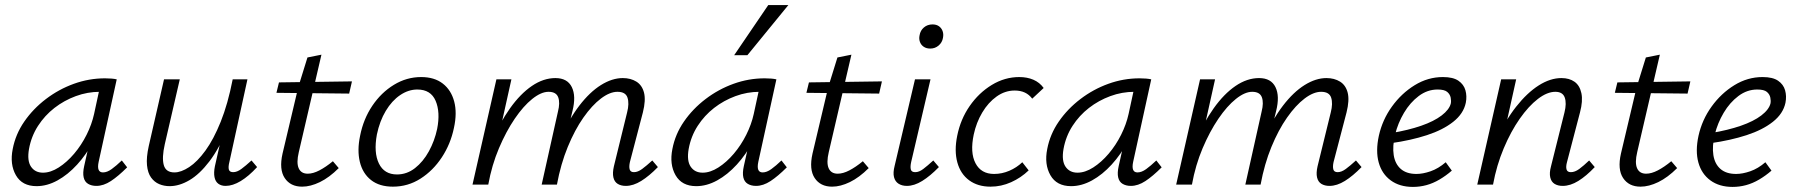

<svg xmlns="http://www.w3.org/2000/svg" viewBox="-20 -726 7054 755"><path d="M124 6Q67 6 42.5 -37Q18 -80 30 -140Q41 -198 75.5 -248Q110 -298 160.5 -336.5Q211 -375 270.5 -396.5Q330 -418 393 -418Q408 -418 419 -417Q430 -416 439 -414L368 -90Q359 -48 385 -48Q401 -48 419 -61Q437 -74 459 -95L480 -68Q445 -33 416 -14Q387 5 359 5Q340 5 326.5 -3Q313 -11 309 -28.5Q305 -46 311 -73L349 -243L386 -277Q374 -221 347 -170Q320 -119 283.5 -79Q247 -39 206 -16.5Q165 6 124 6ZM149 -47Q179 -47 211 -67.5Q243 -88 271.5 -121.5Q300 -155 320.5 -196Q341 -237 350 -278L374 -389L407 -362Q400 -364 391 -364.5Q382 -365 373 -365Q324 -365 278 -348Q232 -331 194 -301.5Q156 -272 129.5 -231Q103 -190 94 -140Q86 -94 102 -70.5Q118 -47 149 -47Z M647 6Q625 6 606 -2Q587 -10 574 -28Q561 -46 558 -76.5Q555 -107 565 -152L625 -414H687L628 -159Q616 -106 624 -77Q632 -48 666 -48Q692 -48 724 -69Q756 -90 788 -134Q820 -178 848 -247.5Q876 -317 895 -414H932Q908 -302 875 -222Q842 -142 803.5 -91.5Q765 -41 725 -17.5Q685 6 647 6ZM867 5Q850 5 838.5 -3.5Q827 -12 823.5 -29.5Q820 -47 825 -72L902 -414H953L882 -89Q877 -69 880 -59Q883 -49 897 -49Q912 -49 929 -61.5Q946 -74 969 -95L991 -69Q958 -33 926.5 -14Q895 5 867 5Z M1168 8Q1122 8 1099.5 -26Q1077 -60 1091 -122L1153 -384L1189 -500L1244 -511L1155 -128Q1145 -86 1154.5 -64.5Q1164 -43 1190 -43Q1211 -43 1236 -56Q1261 -69 1289 -92L1312 -65Q1275 -28 1238 -10Q1201 8 1168 8ZM1067 -361 1077 -402 1364 -406 1353 -358Z M1525 8Q1472 8 1439 -18Q1406 -44 1395 -89.5Q1384 -135 1396 -192Q1409 -258 1444 -310Q1479 -362 1529 -392.5Q1579 -423 1636 -423Q1688 -423 1721 -397.5Q1754 -372 1766 -327Q1778 -282 1765 -223Q1752 -160 1717.5 -107.5Q1683 -55 1633.5 -23.5Q1584 8 1525 8ZM1541 -40Q1580 -40 1612 -65Q1644 -90 1666.5 -131Q1689 -172 1699 -219Q1712 -285 1693 -329.5Q1674 -374 1621 -374Q1586 -374 1553.5 -352Q1521 -330 1497 -290Q1473 -250 1462 -197Q1449 -126 1470 -83Q1491 -40 1541 -40Z M2441 5Q2422 5 2409 -3Q2396 -11 2392 -28.5Q2388 -46 2394 -72L2446 -284Q2455 -319 2447.5 -342Q2440 -365 2408 -365Q2378 -365 2343 -338.5Q2308 -312 2274 -263.5Q2240 -215 2212.5 -148Q2185 -81 2170 0H2126Q2149 -101 2183 -179Q2217 -257 2258 -310.5Q2299 -364 2343 -391.5Q2387 -419 2429 -419Q2460 -419 2482.5 -405Q2505 -391 2512.5 -361.5Q2520 -332 2508 -284L2457 -89Q2453 -71 2456 -60Q2459 -49 2473 -49Q2488 -49 2505 -61.5Q2522 -74 2545 -95L2567 -69Q2533 -34 2501.5 -14.5Q2470 5 2441 5ZM1838 0 1932 -414H1991L1899 0ZM1860 0Q1880 -90 1912.5 -166.5Q1945 -243 1985.5 -300Q2026 -357 2071.5 -388Q2117 -419 2164 -419Q2211 -419 2228.5 -383.5Q2246 -348 2231 -289L2161 0H2110L2174 -287Q2183 -322 2175 -343.5Q2167 -365 2137 -365Q2108 -365 2073 -337Q2038 -309 2004 -259Q1970 -209 1942 -143Q1914 -77 1900 0Z M2718 6Q2661 6 2636.5 -37Q2612 -80 2624 -140Q2635 -198 2669.5 -248Q2704 -298 2754.5 -336.5Q2805 -375 2864.5 -396.5Q2924 -418 2987 -418Q3002 -418 3013 -417Q3024 -416 3033 -414L2962 -90Q2953 -48 2979 -48Q2995 -48 3013 -61Q3031 -74 3053 -95L3074 -68Q3039 -33 3010 -14Q2981 5 2953 5Q2934 5 2920.5 -3Q2907 -11 2903 -28.5Q2899 -46 2905 -73L2943 -243L2980 -277Q2968 -221 2941 -170Q2914 -119 2877.5 -79Q2841 -39 2800 -16.5Q2759 6 2718 6ZM2743 -47Q2773 -47 2805 -67.5Q2837 -88 2865.5 -121.5Q2894 -155 2914.5 -196Q2935 -237 2944 -278L2968 -389L3001 -362Q2994 -364 2985 -364.5Q2976 -365 2967 -365Q2918 -365 2872 -348Q2826 -331 2788 -301.5Q2750 -272 2723.5 -231Q2697 -190 2688 -140Q2680 -94 2696 -70.5Q2712 -47 2743 -47ZM2867 -509 3001 -706H3080L2919 -509Z M3252 8Q3206 8 3183.5 -26Q3161 -60 3175 -122L3237 -384L3273 -500L3328 -511L3239 -128Q3229 -86 3238.5 -64.5Q3248 -43 3274 -43Q3295 -43 3320 -56Q3345 -69 3373 -92L3396 -65Q3359 -28 3322 -10Q3285 8 3252 8ZM3151 -361 3161 -402 3448 -406 3437 -358Z M3546 5Q3527 5 3513.5 -3.5Q3500 -12 3495.5 -29.5Q3491 -47 3498 -74L3578 -414H3639L3563 -89Q3559 -71 3561.5 -60Q3564 -49 3579 -49Q3594 -49 3610.5 -61.5Q3627 -74 3650 -95L3672 -69Q3638 -34 3606.5 -14.5Q3575 5 3546 5ZM3638 -535Q3623 -535 3612.5 -542Q3602 -549 3597.5 -561Q3593 -573 3596 -587Q3599 -606 3613 -618Q3627 -630 3647 -630Q3662 -630 3672 -623Q3682 -616 3686.5 -604Q3691 -592 3688 -577Q3685 -559 3671 -547Q3657 -535 3638 -535Z M3875 8Q3825 8 3791 -17Q3757 -42 3744.5 -87.5Q3732 -133 3744 -192Q3757 -257 3793 -309Q3829 -361 3880 -392Q3931 -423 3988 -423Q4019 -423 4043.5 -412.5Q4068 -402 4084 -380L4039 -338Q4027 -354 4010 -362Q3993 -370 3970 -370Q3932 -370 3899 -346.5Q3866 -323 3842.5 -283.5Q3819 -244 3809 -197Q3794 -126 3816 -84Q3838 -42 3889 -42Q3920 -42 3949 -54.5Q3978 -67 4000 -88L4025 -56Q3995 -27 3956 -9.5Q3917 8 3875 8Z M4192 6Q4135 6 4110.5 -37Q4086 -80 4098 -140Q4109 -198 4143.5 -248Q4178 -298 4228.5 -336.5Q4279 -375 4338.5 -396.5Q4398 -418 4461 -418Q4476 -418 4487 -417Q4498 -416 4507 -414L4436 -90Q4427 -48 4453 -48Q4469 -48 4487 -61Q4505 -74 4527 -95L4548 -68Q4513 -33 4484 -14Q4455 5 4427 5Q4408 5 4394.5 -3Q4381 -11 4377 -28.5Q4373 -46 4379 -73L4417 -243L4454 -277Q4442 -221 4415 -170Q4388 -119 4351.5 -79Q4315 -39 4274 -16.5Q4233 6 4192 6ZM4217 -47Q4247 -47 4279 -67.5Q4311 -88 4339.5 -121.5Q4368 -155 4388.5 -196Q4409 -237 4418 -278L4442 -389L4475 -362Q4468 -364 4459 -364.5Q4450 -365 4441 -365Q4392 -365 4346 -348Q4300 -331 4262 -301.5Q4224 -272 4197.5 -231Q4171 -190 4162 -140Q4154 -94 4170 -70.5Q4186 -47 4217 -47Z M5208 5Q5189 5 5176 -3Q5163 -11 5159 -28.5Q5155 -46 5161 -72L5213 -284Q5222 -319 5214.5 -342Q5207 -365 5175 -365Q5145 -365 5110 -338.5Q5075 -312 5041 -263.5Q5007 -215 4979.5 -148Q4952 -81 4937 0H4893Q4916 -101 4950 -179Q4984 -257 5025 -310.5Q5066 -364 5110 -391.5Q5154 -419 5196 -419Q5227 -419 5249.5 -405Q5272 -391 5279.5 -361.5Q5287 -332 5275 -284L5224 -89Q5220 -71 5223 -60Q5226 -49 5240 -49Q5255 -49 5272 -61.5Q5289 -74 5312 -95L5334 -69Q5300 -34 5268.5 -14.5Q5237 5 5208 5ZM4605 0 4699 -414H4758L4666 0ZM4627 0Q4647 -90 4679.5 -166.5Q4712 -243 4752.5 -300Q4793 -357 4838.5 -388Q4884 -419 4931 -419Q4978 -419 4995.5 -383.5Q5013 -348 4998 -289L4928 0H4877L4941 -287Q4950 -322 4942 -343.5Q4934 -365 4904 -365Q4875 -365 4840 -337Q4805 -309 4771 -259Q4737 -209 4709 -143Q4681 -77 4667 0Z M5536 9Q5484 9 5449 -16.5Q5414 -42 5401.5 -87Q5389 -132 5402 -192Q5416 -255 5453.5 -307Q5491 -359 5543 -391Q5595 -423 5654 -423Q5694 -423 5715 -408.5Q5736 -394 5742.5 -371Q5749 -348 5744 -322Q5735 -279 5694.5 -247Q5654 -215 5591 -194.5Q5528 -174 5450 -163L5452 -203Q5518 -214 5568.5 -231.5Q5619 -249 5649 -272Q5679 -295 5685 -319Q5687 -329 5684.5 -342Q5682 -355 5671 -364.5Q5660 -374 5633 -374Q5593 -374 5559 -348.5Q5525 -323 5501 -282.5Q5477 -242 5466 -197Q5455 -151 5460.5 -116Q5466 -81 5488.5 -61.5Q5511 -42 5550 -42Q5575 -42 5605.5 -52.5Q5636 -63 5665 -88L5689 -55Q5666 -35 5640.5 -20Q5615 -5 5589 2Q5563 9 5536 9Z M6125 5Q6106 5 6093 -3Q6080 -11 6076 -28.5Q6072 -46 6079 -72L6132 -284Q6141 -320 6133 -342.5Q6125 -365 6096 -365Q6064 -365 6027.5 -337Q5991 -309 5956 -259Q5921 -209 5893 -142.5Q5865 -76 5851 0H5806Q5829 -97 5864 -174.5Q5899 -252 5942 -306.5Q5985 -361 6030.5 -390Q6076 -419 6120 -419Q6151 -419 6171.5 -404.5Q6192 -390 6198.5 -359.5Q6205 -329 6193 -284L6142 -89Q6137 -71 6140 -60Q6143 -49 6157 -49Q6173 -49 6190 -61.5Q6207 -74 6229 -95L6251 -69Q6218 -34 6186.5 -14.5Q6155 5 6125 5ZM5789 0 5883 -414H5942L5850 0Z M6431 8Q6385 8 6362.5 -26Q6340 -60 6354 -122L6416 -384L6452 -500L6507 -511L6418 -128Q6408 -86 6417.5 -64.5Q6427 -43 6453 -43Q6474 -43 6499 -56Q6524 -69 6552 -92L6575 -65Q6538 -28 6501 -10Q6464 8 6431 8ZM6330 -361 6340 -402 6627 -406 6616 -358Z M6793 9Q6741 9 6706 -16.5Q6671 -42 6658.5 -87Q6646 -132 6659 -192Q6673 -255 6710.5 -307Q6748 -359 6800 -391Q6852 -423 6911 -423Q6951 -423 6972 -408.5Q6993 -394 6999.5 -371Q7006 -348 7001 -322Q6992 -279 6951.5 -247Q6911 -215 6848 -194.5Q6785 -174 6707 -163L6709 -203Q6775 -214 6825.5 -231.5Q6876 -249 6906 -272Q6936 -295 6942 -319Q6944 -329 6941.5 -342Q6939 -355 6928 -364.5Q6917 -374 6890 -374Q6850 -374 6816 -348.5Q6782 -323 6758 -282.5Q6734 -242 6723 -197Q6712 -151 6717.5 -116Q6723 -81 6745.5 -61.5Q6768 -42 6807 -42Q6832 -42 6862.5 -52.5Q6893 -63 6922 -88L6946 -55Q6923 -35 6897.5 -20Q6872 -5 6846 2Q6820 9 6793 9Z"/></svg>

Font: Ysabeau Infant
Style: Italic
Weight: 400
Italic angle: -12°
Designer: Christian Thalmann (Catharsis Fonts)
Version: Version 2.001;gftools[0.9.30]; featfreeze: ss01,ss02,lnum